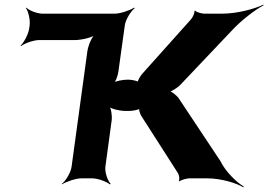

<svg xmlns="http://www.w3.org/2000/svg" viewBox="-20 -770 1158 829"><path d="M591 -268 748 -23C753 -16 757 5 752 11L755 13C761 7 787 0 798 0H874C934 0 1000 20 1031 39L1032 35C1001 17 953 -30 932 -74L750 -348C742 -358 720 -377 709 -377L708 -373C719 -373 747 -392 757 -402L979 -636C1019 -680 1081 -728 1118 -747L1117 -750C1081 -732 1004 -711 939 -711H862C851 -711 826 -718 823 -724L819 -722C822 -716 812 -695 805 -687L593 -450C586 -442 572 -419 575 -413L579 -415C576 -421 546 -426 535 -426H529C509 -426 475 -419 466 -411L470 -408C479 -416 489 -444 491 -460L519 -661C522 -685 545 -722 562 -735L559 -737C541 -725 499 -711 475 -711H164C140 -711 105 -725 94 -737L92 -735C102 -722 111 -685 108 -661L106 -647C103 -623 83 -586 69 -573L71 -571C86 -583 125 -597 149 -597H302C332 -597 379 -608 393 -621L391 -623C376 -611 360 -571 357 -547L289 -50C286 -26 264 11 247 24L248 26C266 14 308 0 332 0H378C402 0 440 14 454 26L458 24C445 11 432 -26 435 -50L462 -249C465 -269 460 -303 451 -314L449 -311C458 -300 496 -291 522 -291H540C551 -291 581 -296 586 -302L583 -304C577 -298 586 -275 591 -268Z"/></svg>

Font: Asimov
Style: EdgeWideIt
Weight: 500
Designer: Google
Version: Version 2.000980: 2014